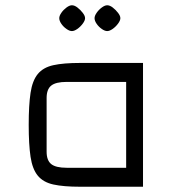

<svg xmlns="http://www.w3.org/2000/svg" viewBox="-20 -709 670 729"><path d="M284 0Q221 0 182.5 -8.5Q144 -17 123.5 -42Q103 -67 96 -113.5Q89 -160 89 -235Q89 -310 96 -356.5Q103 -403 123.5 -428Q144 -453 182.5 -461.5Q221 -470 284 -470H523V0ZM233 -72H459V-398H233Q192 -398 174.5 -384Q157 -370 157 -337V-133Q157 -100 174.5 -86Q192 -72 233 -72ZM253 -591Q244 -591 232.5 -599Q221 -607 213 -618.5Q205 -630 205 -640Q205 -649 213 -660.5Q221 -672 232.5 -680.5Q244 -689 253 -689Q263 -689 274 -680.5Q285 -672 294 -660.5Q303 -649 303 -640Q303 -631 294 -619Q285 -607 273.5 -599Q262 -591 253 -591ZM387 -591Q378 -591 366.5 -599Q355 -607 347 -618.5Q339 -630 339 -640Q339 -649 347 -660.5Q355 -672 366.5 -680.5Q378 -689 387 -689Q397 -689 408 -680.5Q419 -672 428 -660.5Q437 -649 437 -640Q437 -631 428 -619Q419 -607 407.5 -599Q396 -591 387 -591Z"/></svg>

Font: Changa ExtraLight Light
Style: Regular
Weight: 300
Version: Version 3.002; ttfautohint (v1.8.2)